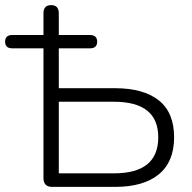

<svg xmlns="http://www.w3.org/2000/svg" viewBox="-26 -731 751 751"><path d="M178 0Q144 0 144 -35V-542H22Q-6 -542 -6 -568Q-6 -594 22 -594H144V-679Q144 -711 174 -711Q204 -711 204 -679V-594H326Q354 -594 354 -568Q354 -542 326 -542H204V-386H424Q535 -386 595 -338.5Q655 -291 655 -194Q655 -98 595 -49Q535 0 424 0ZM204 -53H420Q593 -53 593 -194Q593 -333 420 -333H204Z"/></svg>

Font: Nunito Light
Style: Regular
Weight: 300
Designer: Vernon Adams
Foundry: Vernon Adams
Version: Version 3.601; ttfautohint (v1.8.2.53-6de2)